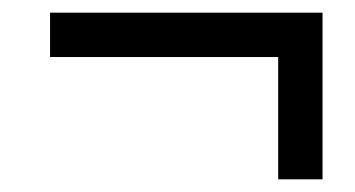

<svg xmlns="http://www.w3.org/2000/svg" viewBox="-20 -408 560 303"><path d="M489 -388H59V-318H419V-125H489Z"/></svg>

Font: Noto Sans SemiCondensed
Style: Italic
Weight: 400
Width: 4
Italic angle: -12°
Designer: Monotype Design Team
Foundry: Monotype Imaging Inc.
Version: Version 2.013